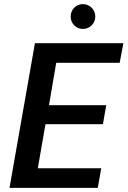

<svg xmlns="http://www.w3.org/2000/svg" viewBox="-20 -909 617 929"><path d="M26 0 149 -700H577L559 -605H252L217 -400H494L478 -308H200L163 -95H470L453 0ZM381 -769Q356 -769 339 -786.5Q322 -804 322 -829Q322 -854 339 -871.5Q356 -889 381 -889Q406 -889 423.5 -871.5Q441 -854 441 -829Q441 -804 423.5 -786.5Q406 -769 381 -769Z"/></svg>

Font: DM Sans 24pt SemiBold
Style: Italic
Weight: 600
Italic angle: -10°
Designer: Colophon Foundry, Jonny Pinhorn
Foundry: Colophon Foundry
Version: Version 4.004;gftools[0.9.30]